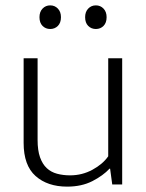

<svg xmlns="http://www.w3.org/2000/svg" viewBox="-20 -687 543 715"><path d="M383 -470H435V0H398L390 -59H388Q364 -33 324 -12.5Q284 8 230 8Q157 8 112.5 -31.5Q68 -71 68 -155V-470H120V-166Q120 -127 129 -101.5Q138 -76 154 -61Q170 -46 192.5 -40Q215 -34 241 -34Q286 -34 324.5 -55Q363 -76 383 -105ZM127 -623Q127 -643 138.5 -655Q150 -667 167 -667Q184 -667 195.5 -655Q207 -643 207 -623Q207 -602 195.5 -590.5Q184 -579 167 -579Q150 -579 138.5 -590.5Q127 -602 127 -623ZM297 -623Q297 -643 308.5 -655Q320 -667 337 -667Q354 -667 365.5 -655Q377 -643 377 -623Q377 -602 365.5 -590.5Q354 -579 337 -579Q320 -579 308.5 -590.5Q297 -602 297 -623Z"/></svg>

Font: Ek Mukta ExtraLight
Style: Regular
Weight: 275
Designer: Girish Dalvi and Yashodeep Gholap
Foundry: Ek Type
Version: Version 2.538;PS 1.002;hotconv 16.6.51;makeotf.lib2.5.65220;